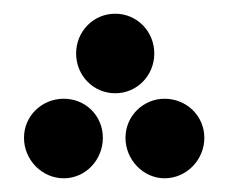

<svg xmlns="http://www.w3.org/2000/svg" viewBox="-20 -242 329 280"><path d="M148 -106C180 -106 205 -132 205 -164C205 -196 180 -222 148 -222C116 -222 91 -196 91 -164C91 -132 116 -106 148 -106ZM73 18C105 18 130 -9 130 -41C130 -73 105 -98 73 -98C41 -98 15 -73 15 -41C15 -9 41 18 73 18ZM220 18C252 18 278 -9 278 -41C278 -73 252 -98 220 -98C189 -98 163 -73 163 -41C163 -9 189 18 220 18Z"/></svg>

Font: Noto Sans Arabic UI SmBd
Style: Regular
Weight: 600
Designer: Monotype Design Team, Nadine Chahine and Nizar Qandah
Foundry: Monotype Imaging Inc.
Version: Version 2.010